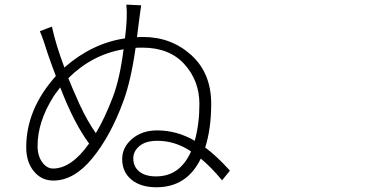

<svg xmlns="http://www.w3.org/2000/svg" viewBox="-20 -791 1540 811"><path d="M639.6 -45.9Q740.2 -45.9 787.1 -151.4Q719.7 -196.3 644.5 -196.3Q595.7 -196.3 569.3 -174.3Q543 -152.3 543 -122.1Q543 -86.9 568.4 -66.4Q593.8 -45.9 639.6 -45.9ZM457 -381.8Q486.3 -459 502 -583Q369.1 -560.5 268.6 -460.9Q278.3 -434.6 316.4 -349.6Q349.6 -278.3 384.8 -228.5Q421.9 -290 457 -381.8ZM204.1 -79.1Q281.2 -79.1 356.4 -184.6Q292 -271.5 234.4 -421.9Q209 -388.7 207 -384.8Q138.7 -277.3 138.7 -174.8Q138.7 -132.8 158.2 -106Q177.7 -79.1 204.1 -79.1ZM90.8 -168.9Q90.8 -330.1 215.8 -469.7Q190.4 -538.1 181.6 -564.5Q164.1 -622.1 148.4 -659.2L199.2 -678.7Q216.8 -598.6 252 -505.9Q369.1 -608.4 507.8 -628.9Q519.5 -718.8 513.7 -771.5L576.2 -768.6Q575.2 -764.6 566.4 -696.3L558.6 -633.8Q566.4 -634.8 585 -634.8Q703.1 -634.8 787.6 -558.6Q872.1 -482.4 872.1 -352.5Q872.1 -247.1 846.7 -168Q895.5 -131.8 951.2 -70.3L918 -29.3Q872.1 -85 828.1 -121.1Q769.5 0 640.6 0Q574.2 0 535.2 -32.2Q496.1 -64.5 496.1 -119.1Q496.1 -168.9 538.1 -204.6Q580.1 -240.2 643.6 -240.2Q727.5 -240.2 802.7 -196.3Q822.3 -268.6 822.3 -351.6Q822.3 -450.2 758.8 -520Q695.3 -589.8 582 -589.8Q561.5 -589.8 552.7 -588.9Q533.2 -450.2 501 -363.3Q447.3 -216.8 370.1 -122.6Q293 -28.3 205.1 -28.3Q155.3 -28.3 123 -67.4Q90.8 -106.4 90.8 -168.9Z"/></svg>

Font: Bpmf Zihi Sans Light
Style: Light
Weight: 300
Foundry: But Ko
Version: Version 1.320